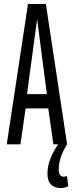

<svg xmlns="http://www.w3.org/2000/svg" viewBox="-20 -727 373 967"><path d="M14 0 121 -707H211L318 0H249L223 -181H109L83 0ZM116 -253H216L167 -631ZM284 220Q255 220 237 202.5Q219 185 219 146Q219 76 278 -8L318 0Q295 36 285.5 66Q276 96 276 126Q276 147 283.5 155Q291 163 301 163Q311 163 317 159L324 211Q307 220 284 220Z"/></svg>

Font: Georama ExtraCondensed
Style: Regular
Weight: 400
Width: 2
Designer: Jean-Baptiste Levee
Foundry: Production Type
Version: Version 1.000